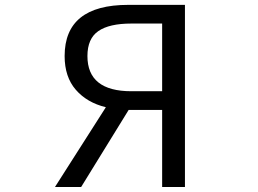

<svg xmlns="http://www.w3.org/2000/svg" viewBox="-20 -753 1040 773"><path d="M632.8 -385.7V-658.2H508.8Q419.9 -658.2 376 -627.9Q332 -597.7 332 -527.3Q332 -385.7 508.8 -385.7ZM496.1 -733.4H724.6V0H632.8V-310.5H498L306.6 0H201.2L406.2 -321.3Q330.1 -339.8 285.2 -391.6Q240.2 -443.4 240.2 -527.3Q240.2 -733.4 496.1 -733.4Z"/></svg>

Font: GenEi Gothic M Regular
Style: Regular
Weight: 400
Designer: o_tamon (Modified); [Source Han Sans]
Ryoko NISHIZUKA  (kana & ideographs); Paul D. Hunt (Latin, Greek & Cyrillic); Wenl
Version: Version 1.1a;Original Version 1.004